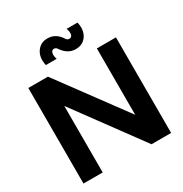

<svg xmlns="http://www.w3.org/2000/svg" viewBox="-217 -1141 1243 1305"><g transform="rotate(-30 404.0 -488.5)"><path d="M241.2 -825.2Q226.6 -890.6 256.1 -933.8Q285.6 -977.1 339.8 -977.1Q403.3 -977.1 441.9 -918.9Q451.7 -899.9 469.2 -899.9Q487.3 -899.9 492.4 -918.7Q497.6 -937.5 486.8 -967.8H571.8Q586.9 -903.3 558.1 -860.1Q529.3 -816.9 472.2 -816.9Q412.1 -816.9 371.1 -875Q359.9 -894 344.2 -894Q326.7 -894 321.3 -874.8Q315.9 -855.5 326.2 -825.2ZM748 -750V0H594.2L210.9 -522V0H60.1V-750H213.9L598.1 -229V-750Z"/></g></svg>

Font: Oakes Grotesk Bold
Style: Regular
Weight: 700
Designer: Samuel Oakes
Foundry: Samuel Oakes
Version: Version 1.000;PS 001.000;hotconv 1.0.88;makeotf.lib2.5.64775